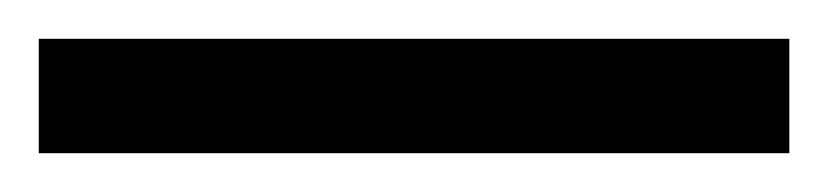

<svg xmlns="http://www.w3.org/2000/svg" viewBox="-25 63 427 99"><path d="M-5 83H382V142H-5Z"/></svg>

Font: Noto Serif CondExtraBold
Style: Regular
Weight: 800
Width: 3
Designer: Monotype Design Team
Foundry: Monotype Imaging Inc.
Version: Version 1.001